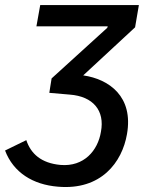

<svg xmlns="http://www.w3.org/2000/svg" viewBox="-60 -540 596 759"><path d="M139 -199 135 -173 216 -166C308 -159 355 -103 339 -19C327 55 272 120 179 112C103 105 62 68 44 14L-40 55C-7 142 70 190 169 198C340 213 423 101 442 -10C468 -158 372 -227 269 -242L474 -432L489 -520H99L84 -436H366L364 -430L144 -230Z"/></svg>

Font: Fixel Display 20240404 Medium
Style: Italic
Weight: 500
Italic angle: -10°
Designer: AlfaBravo + MacPaw
Foundry: Kyrylo Tkachov, Marchela Mozhyna, Serhii Makarenko, Maria Weinstein, Zakhar Kryvoshyya
Version: Version 1.211;Glyphs 3.2 (3225)